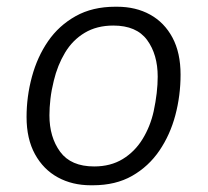

<svg xmlns="http://www.w3.org/2000/svg" viewBox="-20 -541 618 571"><path d="M250 10Q195 10 152 -13.5Q109 -37 84 -82.5Q59 -128 59 -193Q59 -254 75 -313Q91 -372 123 -418.5Q155 -465 205 -493Q255 -521 323 -521H328Q384 -521 426.5 -497.5Q469 -474 493 -429Q517 -384 517 -319Q517 -257 501.5 -198.5Q486 -140 454 -93Q422 -46 373 -18Q324 10 256 10ZM260 -46Q309 -46 345 -68Q381 -90 404 -127.5Q427 -165 437 -210Q443 -238 446 -264Q449 -290 449 -313Q449 -379 417.5 -422Q386 -465 317 -465Q268 -465 232 -443.5Q196 -422 173.5 -384.5Q151 -347 140 -301Q133 -273 130 -247Q127 -221 127 -198Q127 -133 159 -89.5Q191 -46 260 -46Z"/></svg>

Font: Chivo Medium ExtraLight
Style: Italic
Weight: 250
Italic angle: -8.05°
Version: Version 2.002